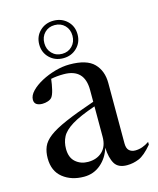

<svg xmlns="http://www.w3.org/2000/svg" viewBox="-113 -821 748 910"><g transform="rotate(-15 261.0 -366.0)"><path d="M521.5 -57.5Q484.5 -13.5 456 -1.8Q427.5 10 397.5 10Q354 10 337.2 -18Q320.5 -46 318 -97Q304.5 -50.5 269.2 -20.2Q234 10 186.5 10Q124.5 10 83 -23Q41.5 -56 41.5 -119Q41.5 -150.5 51.8 -175Q62 -199.5 90.8 -221.5Q119.5 -243.5 174.8 -267.5Q230 -291.5 319.5 -322V-380Q319.5 -484.5 217.5 -484.5Q183 -484.5 155 -478.5Q152 -452.5 146.2 -427.8Q140.5 -403 132 -392Q125.5 -384 112.2 -379.5Q99 -375 85 -375Q67 -375 56.2 -382.2Q45.5 -389.5 45.5 -405Q45.5 -426 65.5 -446.8Q85.5 -467.5 117.2 -484.5Q149 -501.5 185.8 -511.8Q222.5 -522 256 -522Q340.5 -522 376 -485.5Q411.5 -449 411.5 -389.5V-93Q411.5 -68.5 423 -58Q434.5 -47.5 453 -47.5Q487.5 -47.5 521.5 -71ZM137 -139.5Q137 -96.5 162 -74.8Q187 -53 223 -53Q266 -53 292.8 -78.2Q319.5 -103.5 319.5 -150.5V-299.5Q242.5 -273 203.2 -248.8Q164 -224.5 150.5 -198.2Q137 -172 137 -139.5ZM236.5 -742Q276.5 -742 303.5 -716Q330.5 -690 330.5 -650Q330.5 -610.5 303.5 -584.2Q276.5 -558 236.5 -558Q196.5 -558 169.5 -584.2Q142.5 -610.5 142.5 -650Q142.5 -690 169.5 -716Q196.5 -742 236.5 -742ZM236.5 -579.5Q266.5 -579.5 286 -599.5Q305.5 -619.5 305.5 -650Q305.5 -681 286 -700.8Q266.5 -720.5 236.5 -720.5Q206.5 -720.5 187 -700.8Q167.5 -681 167.5 -650Q167.5 -619.5 187 -599.5Q206.5 -579.5 236.5 -579.5Z"/></g></svg>

Font: Newsreader 72pt
Style: Regular
Weight: 400
Designer: Hugues Gentile
Foundry: Production Type
Version: Version 1.003; ttfautohint (v1.8.3)